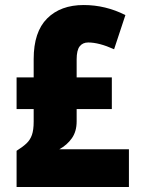

<svg xmlns="http://www.w3.org/2000/svg" viewBox="-20 -795 562 764"><path d="M313 -775Q400 -775 479 -735L434 -599Q374 -626 331 -626Q309 -626 297 -610.5Q285 -595 285 -559V-487H425V-361H285V-312Q285 -272 266 -245Q247 -218 216 -201H493V-51H46V-195Q70 -210 85 -224Q100 -238 107 -258Q114 -278 114 -311V-361H46V-487H114V-560Q114 -668 167.5 -721.5Q221 -775 313 -775Z"/></svg>

Font: Noto Sans Tamil UI Condensed Black
Style: Regular
Weight: 900
Width: 3
Designer: Jelle Bosma - Monotype Design Team
Foundry: Monotype Imaging Inc.
Version: Version 2.004; ttfautohint (v1.8.4.7-5d5b)